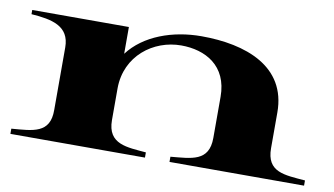

<svg xmlns="http://www.w3.org/2000/svg" viewBox="-59 -638 1329 763"><g transform="rotate(10 606.0 -257.0)"><path d="M1048 -124V-268C1048 -454 878 -514 699 -514C583 -514 470 -474 408 -392V-500H18V-483C101 -477 173 -463 173 -376V-124C174 -28 104 -28 18 -21V0H561V-21C485 -28 406 -26 406 -124V-253C407 -384 514 -464 626 -464C723 -464 815 -416 815 -290V-124C815 -28 744 -29 660 -21V0H1203V-21C1119 -28 1048 -27 1048 -124Z"/></g></svg>

Font: Sprat Extended
Style: Bold
Weight: 700
Width: 9
Designer: Ethan Nakache
Foundry: Collletttivo
Version: Version 2.000;Glyphs 3.2 (3217)